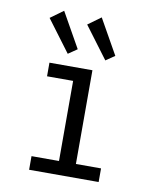

<svg xmlns="http://www.w3.org/2000/svg" viewBox="-79 -743 657 805"><g transform="rotate(10 250.0 -341.0)"><path d="M100 0V-58H217V-399H106V-457H289V-58H396V0ZM175 -507 74 -642 129 -682 213 -533ZM335 -507 234 -642 289 -682 373 -533Z"/></g></svg>

Font: Inconsolata Nerd Font Mono
Style: Regular
Weight: 400
Monospace: yes
Designer: Raph Levien, Cyreal, Brenton Simpson
Foundry: Raph Levien, Cyreal, Google
Version: Version 3.000; ttfautohint (v1.8.3);Nerd Fonts 3.0.2